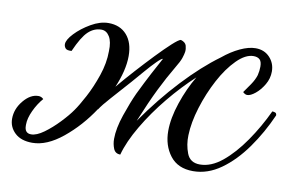

<svg xmlns="http://www.w3.org/2000/svg" viewBox="-63 -436 802 521"><g transform="rotate(10 338.0 -175.0)"><path d="M211 -116V-117Q178 -67 134.5 -31.5Q91 4 51 4Q20 4 3 -12Q-14 -28 -14 -51Q-14 -78 5 -101Q24 -124 46 -124Q54 -124 60 -118Q46 -102 36 -80.5Q26 -59 26 -42V-39Q26 -18 44 -18Q59 -18 79 -32.5Q99 -47 118.5 -67.5Q138 -88 149 -104Q159 -118 174 -146Q189 -174 201 -209Q213 -244 213 -277Q214 -303 205.5 -317Q197 -331 183 -331Q163 -331 147 -316Q131 -301 113 -260Q100 -259 96 -264Q92 -269 92 -275Q92 -287 109 -305Q126 -323 151 -337.5Q176 -352 199 -352Q231 -352 249.5 -331Q268 -310 268 -273Q268 -253 262.5 -230.5Q257 -208 247 -185Q267 -209 291 -235.5Q315 -262 337.5 -285.5Q360 -309 377 -324.5Q394 -340 400 -341Q413 -337 415.5 -328Q418 -319 417 -311Q416 -304 412.5 -293.5Q409 -283 398 -265Q379 -233 361 -196.5Q343 -160 320 -104Q366 -170 416.5 -224Q467 -278 515 -313Q538 -332 561.5 -343Q585 -354 604 -354Q628 -354 643 -338Q658 -322 658 -299Q658 -280 648 -263Q638 -246 625 -235.5Q612 -225 603 -225Q597 -225 591 -231Q599 -242 608.5 -256Q618 -270 622 -283Q625 -295 625 -307Q625 -321 619 -326.5Q613 -332 602 -332Q580 -332 556 -308Q532 -284 512 -246.5Q492 -209 479 -167Q466 -125 465 -90Q464 -64 473 -40.5Q482 -17 509 -17Q540 -17 570.5 -42Q601 -67 629 -107.5Q657 -148 678 -193Q682 -193 686 -191.5Q690 -190 690 -184Q668 -134 637.5 -91Q607 -48 570.5 -22Q534 4 494 4Q452 4 430.5 -24Q409 -52 409 -92Q409 -127 423.5 -170Q438 -213 459 -248Q423 -215 388.5 -173Q354 -131 328 -87Q302 -43 292 -6Q278 -6 273 -18.5Q268 -31 268 -45Q268 -74 281 -112Q294 -150 306 -176Q323 -211 337 -237.5Q351 -264 361 -282Q357 -282 344.5 -269.5Q332 -257 316.5 -239Q301 -221 288 -206Q258 -172 239 -151Q220 -130 211 -116Z"/></g></svg>

Font: Great Vibes
Style: Regular
Weight: 400
Designer: Robert E. Leuschke, Viktoriya Grabowska, Viviana Monsalve, Eben Sorkin
Foundry: Robert E. Leuschke
Version: Version 1.103; ttfautohint (v1.8.4.7-5d5b)